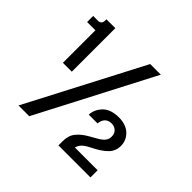

<svg xmlns="http://www.w3.org/2000/svg" viewBox="-165 -901 1098 1098"><g transform="rotate(45 384.5 -352.0)"><path d="M116 -352V-615H49V-664H87Q116 -664 116 -693V-704H188V-352ZM109 0 474 -700H560L196 0ZM432 0V-34Q432 -80 455 -108.5Q478 -137 518 -160Q540 -173 562 -185Q584 -197 598 -212.5Q612 -228 612 -250Q612 -276 596.5 -290Q581 -304 559 -304Q508 -304 501 -247H430Q433 -293 466.5 -325.5Q500 -358 563 -358Q622 -358 654.5 -326.5Q687 -295 687 -251Q687 -209 659 -180.5Q631 -152 579 -126Q551 -113 532 -97.5Q513 -82 507 -58H691V0Z"/></g></svg>

Font: HostGroteskRegular
Style: Regular
Weight: 400
Designer: Doukan Karapınar based on Poppins by Indian Type Foundry, Jonny Pinhorn
Foundry: Element Type
Version: Version 1.001; ttfautohint (v1.8.4.7-5d5b)